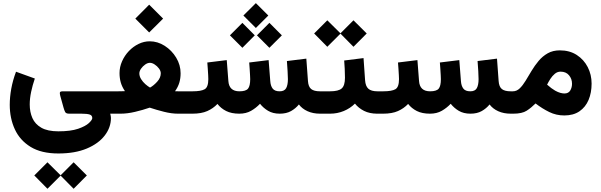

<svg xmlns="http://www.w3.org/2000/svg" viewBox="-20 -717 3791 1211"><path d="M348.1 251Q240.7 251 173.1 209.5Q105.5 168 73.5 98.4Q41.5 28.8 41.5 -56.2Q41.5 -104.5 51 -157.2Q60.5 -210 81.1 -264.6L199.7 -221.7Q185.1 -179.2 176.3 -137.2Q167.5 -95.2 167.5 -58.1Q167.5 -10.7 184.3 27.6Q201.2 65.9 240.7 88.6Q280.3 111.3 348.1 111.3Q425.8 111.3 472.7 95.2Q519.5 79.1 540.8 59.1Q562 39.1 562 27.8Q562 10.7 545.7 5.4Q529.3 0 493.7 0H416.5Q396.5 0 391.1 -10.3Q385.7 -20.5 380.9 -37.6L359.9 -113.3Q356.4 -125.5 357.7 -133.3Q358.9 -141.1 376.5 -141.1H671.4V0H675.3Q679.7 17.1 679.7 27.3Q679.7 86.9 640.4 137.9Q601.1 189 527.1 220Q453.1 251 348.1 251ZM279.3 306.6 362.3 388.7 444.3 306.6 527.8 389.6 444.3 473.6 362.3 390.6 279.3 473.6 196.3 389.6Z M920.9 -687.5 1008.8 -599.6 920.9 -512.2 833.5 -599.6ZM1119.1 -254.9Q1119.1 -223.1 1111.1 -195.8Q1103 -168.5 1084 -141.6Q1095.2 -141.1 1104.5 -141.1Q1113.8 -141.1 1121.6 -141.1H1168.5V0H1102.1Q1061.5 0 1014.2 -12Q966.8 -23.9 924.3 -38.1Q880.4 -22.9 831.8 -11.5Q783.2 0 740.2 0H651.4V-141.1H724.1Q735.4 -141.1 744.9 -141.4Q754.4 -141.6 768.1 -142.1Q749.5 -169.4 741.7 -197Q733.9 -224.6 733.9 -255.9Q733.9 -294.4 749.8 -330.3Q765.6 -366.2 792.7 -394.8Q819.8 -423.3 854 -439.9Q888.2 -456.5 924.3 -456.5Q974.1 -456.5 1018.8 -428Q1063.5 -399.4 1091.3 -353.3Q1119.1 -307.1 1119.1 -254.9ZM925.3 -320.8Q911.1 -320.8 895.8 -310.1Q880.4 -299.3 869.6 -283.9Q858.9 -268.6 858.9 -253.9Q858.9 -235.8 869.9 -218Q880.9 -200.2 896.7 -186.3Q912.6 -172.4 926.3 -164.6Q948.7 -176.8 971.4 -201.7Q994.1 -226.6 994.1 -254.9Q994.1 -269.5 982.7 -284.9Q971.2 -300.3 955.3 -310.5Q939.5 -320.8 925.3 -320.8Z M1593.8 -697.3 1672.4 -619.1 1593.8 -540.5 1515.1 -619.1ZM1679.2 -572.8 1757.8 -494.1 1679.2 -415.5 1600.6 -494.1ZM1508.8 -572.8 1586.9 -494.1 1508.8 -415.5 1430.2 -494.1ZM1744.6 0Q1701.2 0 1670.9 -18.1Q1640.6 -36.1 1620.1 -62.5Q1595.2 -36.1 1563.7 -18.1Q1532.2 0 1489.3 0Q1439.9 0 1406.5 -16.8Q1373 -33.7 1351.6 -61.5Q1324.7 -33.2 1287.6 -16.6Q1250.5 0 1193.8 0H1148.9V-141.1H1194.8Q1248.5 -141.1 1271.2 -154.3Q1293.9 -167.5 1293.9 -217.8Q1293.9 -225.6 1293 -243.7Q1292 -261.7 1290.5 -283.4Q1289.1 -305.2 1287.6 -322.8L1410.2 -337.9L1420.4 -206.1Q1424.8 -141.1 1490.2 -141.1Q1530.8 -141.1 1544.4 -158Q1558.1 -174.8 1558.1 -217.8Q1558.1 -224.6 1557.1 -242.9Q1556.2 -261.2 1554.7 -283.2Q1553.2 -305.2 1551.8 -322.8L1674.3 -337.9L1684.6 -206.1Q1686.5 -175.8 1699.7 -158.4Q1712.9 -141.1 1743.7 -141.1Q1773.9 -141.1 1784.9 -161.1Q1795.9 -181.2 1795.9 -217.8Q1795.9 -235.4 1793.9 -268.6Q1792 -301.8 1789.6 -332L1912.1 -347.2L1922.4 -206.1Q1924.8 -169.9 1942.6 -155.5Q1960.4 -141.1 1998 -141.1H2012.7V0H1999Q1954.1 0 1919.7 -15.6Q1885.3 -31.2 1865.2 -58.1Q1845.2 -33.2 1815.9 -16.6Q1786.6 0 1744.6 0Z M2044.4 -588.9 2127.4 -506.8 2209.5 -588.9 2293 -505.9 2209.5 -421.9 2127.4 -504.9 2044.4 -421.9 1961.4 -505.9ZM1993.2 -141.1H2061.5Q2115.2 -141.1 2135.5 -159.4Q2155.8 -177.7 2155.8 -226.6Q2155.8 -255.4 2154.3 -282.5Q2152.8 -309.6 2150.9 -335.4L2272.9 -350.6L2282.7 -210.9Q2285.2 -173.8 2303.2 -157.5Q2321.3 -141.1 2360.8 -141.1H2371.1V0H2359.9Q2311 0 2276.1 -17.6Q2241.2 -35.2 2218.8 -63.5Q2189 -33.7 2148.2 -16.8Q2107.4 0 2061.5 0H1993.2Z M2947.3 0Q2903.8 0 2873.5 -18.1Q2843.3 -36.1 2822.8 -62.5Q2797.9 -36.1 2766.4 -18.1Q2734.9 0 2691.9 0Q2642.6 0 2609.1 -16.8Q2575.7 -33.7 2554.2 -61.5Q2527.3 -33.2 2490.2 -16.6Q2453.1 0 2396.5 0H2351.6V-141.1H2397.5Q2451.2 -141.1 2473.9 -154.3Q2496.6 -167.5 2496.6 -217.8Q2496.6 -225.6 2495.6 -243.7Q2494.6 -261.7 2493.2 -283.4Q2491.7 -305.2 2490.2 -322.8L2612.8 -337.9L2623 -206.1Q2627.4 -141.1 2692.9 -141.1Q2733.4 -141.1 2747.1 -158Q2760.7 -174.8 2760.7 -217.8Q2760.7 -224.6 2759.8 -242.9Q2758.8 -261.2 2757.3 -283.2Q2755.9 -305.2 2754.4 -322.8L2877 -337.9L2887.2 -206.1Q2889.2 -175.8 2902.3 -158.4Q2915.5 -141.1 2946.3 -141.1Q2976.6 -141.1 2987.5 -161.1Q2998.5 -181.2 2998.5 -217.8Q2998.5 -235.4 2996.6 -268.6Q2994.6 -301.8 2992.2 -332L3114.7 -347.2L3125 -206.1Q3127.4 -169.9 3145.3 -155.5Q3163.1 -141.1 3200.7 -141.1H3215.3V0H3201.7Q3156.7 0 3122.3 -15.6Q3087.9 -31.2 3067.9 -58.1Q3047.9 -33.2 3018.6 -16.6Q2989.3 0 2947.3 0Z M3539.1 11.2Q3488.3 11.2 3444.1 -10.5Q3399.9 -32.2 3357.9 -64.5Q3331.1 -37.6 3302 -18.8Q3272.9 0 3217.3 0H3195.8V-141.1H3214.8Q3238.8 -141.1 3258.1 -159.7Q3277.3 -178.2 3295.2 -207.8Q3313 -237.3 3332.8 -270.3Q3352.5 -303.2 3377.2 -332.8Q3401.9 -362.3 3434.6 -380.9Q3467.3 -399.4 3511.2 -399.4Q3572.8 -399.4 3617.7 -370.4Q3662.6 -341.3 3687 -293.7Q3711.4 -246.1 3711.4 -189.9Q3711.4 -132.3 3692.4 -86.9Q3673.3 -41.5 3635 -15.1Q3596.7 11.2 3539.1 11.2ZM3515.6 -265.1Q3495.6 -265.1 3479.5 -251.7Q3463.4 -238.3 3451.2 -219.2Q3439 -200.2 3430.7 -183.1Q3444.8 -170.4 3457.5 -161.1Q3470.2 -151.9 3481.9 -145Q3499.5 -135.3 3514.2 -131.3Q3528.8 -127.4 3539.6 -127.4Q3565.4 -127.4 3576.7 -146.2Q3587.9 -165 3587.9 -189Q3587.9 -219.7 3568.8 -242.4Q3549.8 -265.1 3515.6 -265.1Z"/></svg>

Font: Vazirmatn UI FD ExtraBold
Style: Regular
Weight: 800
Designer: Saber Rastikerdar
Foundry: Saber Rastikerdar
Version: Version 33.003